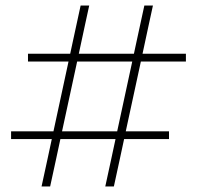

<svg xmlns="http://www.w3.org/2000/svg" viewBox="-20 -673 711 693"><path d="M20 -171V-199Q63.5 -199 104.2 -199Q145 -199 180 -199H430Q465.5 -199 506 -199Q546.5 -199 590 -199V-171Q546.5 -171 506 -171Q465.5 -171 430 -171H180Q145 -171 104.2 -171Q63.5 -171 20 -171ZM130 0Q141.5 -52 151.5 -99Q161.5 -146 175 -208.5L224 -435.5Q233.5 -479.5 241.2 -515.5Q249 -551.5 256.2 -584.8Q263.5 -618 271 -653H302Q294.5 -618.5 287.2 -585Q280 -551.5 272.2 -515.2Q264.5 -479 255 -435L206 -208.5Q192.5 -146 182.5 -99Q172.5 -52 161 0ZM81 -451V-479Q124.5 -479 165.2 -479Q206 -479 241 -479H491Q526.5 -479 567 -479Q607.5 -479 651 -479V-451Q607.5 -451 567 -451Q526.5 -451 491 -451H241Q206 -451 165.2 -451Q124.5 -451 81 -451ZM360 0Q371.5 -52 381.5 -99Q391.5 -146 405 -208.5L454 -435.5Q463.5 -479.5 471.2 -515.5Q479 -551.5 486.2 -584.8Q493.5 -618 501 -653H532Q524.5 -618.5 517.2 -585Q510 -551.5 502.2 -515.2Q494.5 -479 485 -435L436 -208.5Q422.5 -146 412.5 -99Q402.5 -52 391 0Z"/></svg>

Font: Commissioner Thin
Style: Regular
Weight: 100
Designer: Kostas Bartsokas
Foundry: Kostas Bartsokas
Version: Version 1.001;gftools[0.9.23]